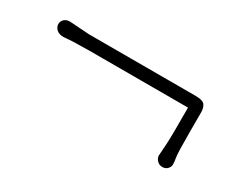

<svg xmlns="http://www.w3.org/2000/svg" viewBox="-44 -442 614 497"><g transform="rotate(30 263.0 -193.5)"><path d="M88.4 -256.3 63.5 -254.4Q48.8 -254.4 41.7 -261.5Q34.7 -268.6 34.7 -276.9Q34.7 -285.2 40.8 -291.3Q46.9 -297.4 58.1 -297.4Q58.1 -297.4 117.2 -293.5H434.6Q458.5 -293.5 463.9 -284.4Q469.2 -275.4 469.2 -264.6V-205.6Q469.2 -143.1 471.4 -130.4Q473.6 -117.7 473.6 -110.4Q473.6 -103 467.8 -96.9Q461.9 -90.8 452.4 -90.8Q442.9 -90.8 436.3 -98.1Q429.7 -105.5 430.2 -113.3Q430.7 -121.1 431.4 -130.4Q432.1 -139.6 432.6 -148.4Q433.6 -167 433.6 -190.4V-257.3Q286.6 -257.3 139.6 -257.3Z"/></g></svg>

Font: Limelight
Style: Regular
Weight: 400
Designer: Nicole Fally
Foundry: Nicole Fally
Version: Version 1.002